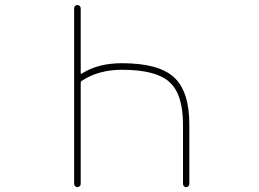

<svg xmlns="http://www.w3.org/2000/svg" viewBox="-20 -773 1040 770"><path d="M713.9 -35.2V-273.4Q713.9 -395.5 659.2 -444.3Q605.5 -493.2 468.8 -493.2Q375 -493.2 306.6 -448.2Q303.7 -445.3 303.7 -441.4V-35.2Q303.7 -30.3 299.8 -26.4Q295.9 -22.5 290.5 -22.5Q285.2 -22.5 281.2 -26.4Q277.3 -30.3 277.3 -35.2V-740.2Q277.3 -745.1 281.2 -749Q285.2 -752.9 290.5 -752.9Q295.9 -752.9 299.8 -749Q303.7 -745.1 303.7 -740.2V-479.5Q303.7 -475.6 306.6 -477.5L310.5 -479.5Q375 -519.5 468.8 -519.5Q615.2 -519.5 676.8 -463.9Q739.3 -408.2 739.3 -273.4V-35.2Q739.3 -30.3 735.4 -26.4Q731.4 -22.5 726.6 -22.5Q721.7 -22.5 717.8 -26.4Q713.9 -30.3 713.9 -35.2Z"/></svg>

Font: Rounded Mgen+ 1m thin
Style: Regular
Weight: 100
Designer: [Source Han Sans]
Ryoko NISHIZUKA  (kana & ideographs); Paul D. Hunt (Latin, Greek & Cyrillic); Wenlong ZHANG  (bopomofo
Version: Version 1.059.20150602